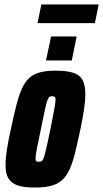

<svg xmlns="http://www.w3.org/2000/svg" viewBox="-20 -836 464 864"><path d="M138 8Q89 8 60 -1.5Q31 -11 18 -33Q5 -55 5 -93Q5 -122 11 -162Q17 -202 29 -255Q42 -317 53.5 -362Q65 -407 78.5 -437Q92 -467 111.5 -485Q131 -503 160 -510.5Q189 -518 231 -518Q280 -518 309.5 -508.5Q339 -499 351.5 -476Q364 -453 364 -413Q364 -385 358.5 -346.5Q353 -308 342 -255Q329 -194 318 -149Q307 -104 293 -73.5Q279 -43 259.5 -25.5Q240 -8 210.5 0Q181 8 138 8ZM154 -108Q160 -108 164.5 -109.5Q169 -111 173 -118Q177 -125 181.5 -141Q186 -157 192 -184.5Q198 -212 207 -255Q218 -313 224 -343.5Q230 -374 230 -387Q230 -395 228 -398Q226 -401 223 -402Q220 -403 215 -403Q207 -403 202.5 -400Q198 -397 193 -383.5Q188 -370 181.5 -339.5Q175 -309 164 -255Q152 -197 146 -167Q140 -137 140 -124Q140 -116 141.5 -113Q143 -110 146.5 -109Q150 -108 154 -108ZM187 -564 210 -672H325L303 -564ZM149 -732 166 -816H424L407 -732Z"/></svg>

Font: Saira ExtraCondensed Black
Style: Italic
Weight: 900
Width: 2
Italic angle: -12°
Designer: Hector Gatti with collaboration of the Omnibus-Type team
Foundry: Omnibus-Type
Version: Version 1.101